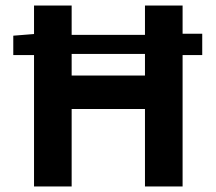

<svg xmlns="http://www.w3.org/2000/svg" viewBox="-20 -674 780 694"><path d="M239 -479H504V-401H239ZM640 -654H504V-548H239V-654H103V-551L28 -545V-475H103V0H239V-280H504V0H640V-475H711V-552H640Z"/></svg>

Font: Falling Sky
Style: SeBd
Weight: 600
Designer: Paul D. Hunt
Foundry: Adobe Systems Incorporated
Version: Version 1.02